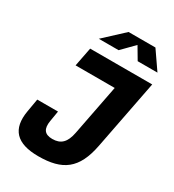

<svg xmlns="http://www.w3.org/2000/svg" viewBox="-222 -1061 1079 1194"><g transform="rotate(30 317.0 -464.0)"><path d="M62 -291 46 -198C21.5 -57.5 87 11 243 11C416 11 502 -50.5 537.5 -233L634 -730H188.5L162 -594.5H443L372.5 -231.5C358 -156.5 325 -125.5 265 -125.5C207.5 -125.5 188.5 -156.5 198.5 -216L211 -291ZM204.5 -810H346.5L432 -897L483.5 -810H625.5L536.5 -939H343.5Z"/></g></svg>

Font: Monaspace Neon ExtraBold
Style: Italic
Weight: 800
Italic angle: -11°
Designer: Riley Cran & the Lettermatic Team
Foundry: Lettermatic
Version: Version 1.200 (Monaspace Neon)